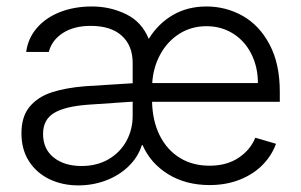

<svg xmlns="http://www.w3.org/2000/svg" viewBox="-20 -558 925 590"><path d="M418 -112.3H416Q404.3 -75.2 375 -46.9Q345.7 -18.6 305.4 -3.4Q265.1 11.7 220.7 11.7Q171.9 11.7 132.1 -7.3Q92.3 -26.4 69.1 -62.5Q45.9 -98.6 45.9 -148.4Q45.9 -199.7 71 -230Q96.2 -260.3 138.7 -274.2Q181.2 -288.1 241.2 -293L387.7 -302.2V-364.3Q387.7 -418 354.2 -448.2Q320.8 -478.5 258.8 -478.5Q207.5 -478.5 173.6 -456.8Q139.6 -435.1 129.9 -398.4H60.5Q65.9 -439.9 93 -471.7Q120.1 -503.4 164.1 -520.8Q208 -538.1 262.7 -538.1Q318.8 -538.1 367.4 -514.4Q416 -490.7 437 -438.5Q466.3 -485.8 511.5 -512Q556.6 -538.1 614.3 -538.1Q674.3 -538.1 725.6 -509.3Q776.9 -480.5 808.3 -421.4Q839.8 -362.3 839.8 -276.4V-245.1H447.3Q448.7 -186 470.9 -141.6Q493.2 -97.2 532.5 -73Q571.8 -48.8 624 -48.8Q676.3 -48.8 712.6 -72.8Q749 -96.7 764.6 -134.8L828.1 -116.2Q815.4 -80.6 787.4 -51.8Q759.3 -22.9 717.3 -6.1Q675.3 10.7 624 10.7Q551.3 10.7 497.1 -22.5Q442.9 -55.7 418 -112.3ZM230.5 -47.9Q277.8 -47.9 313.5 -68.6Q349.1 -89.4 368.4 -124.5Q387.7 -159.7 387.7 -202.1V-245.6L251 -236.3Q178.7 -231 145.5 -210.4Q112.3 -189.9 112.3 -146.5Q112.3 -100.1 145 -74Q177.7 -47.9 230.5 -47.9ZM772.5 -302.7Q772.5 -352.1 752.4 -392.1Q732.4 -432.1 696.3 -454.8Q660.2 -477.5 614.3 -477.5Q567.9 -477.5 531 -454.1Q494.1 -430.7 472.4 -390.6Q450.7 -350.6 447.8 -302.7Z"/></svg>

Font: Pretendard GOV Light
Style: Regular
Weight: 300
Designer: Base glyphs from Inter by Rasmus Andersson; Hangeul glyphs from Noto Sans CJK(Source Han Sans) by Jang Soo-young and Kan
Foundry: Kil Hyung-jin
Version: Version 1.309